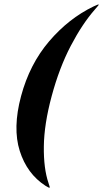

<svg xmlns="http://www.w3.org/2000/svg" viewBox="-20 -744 470 875"><path d="M76 -306Q115 -451.5 204 -555.8Q293 -660 406 -714.5Q428.5 -725 429.5 -723.5Q430.5 -722.5 427.8 -718.8Q425 -715 413.5 -702Q355 -635.5 302.5 -535Q250 -434.5 215.5 -306Q181 -178 179.8 -77Q178.5 24 201 90Q205.5 102.5 206.2 106.5Q207 110.5 206 111.5Q204 113 187 102.5Q103 48 70 -56.2Q37 -160.5 76 -306Z"/></svg>

Font: Fraunces 144pt S000 Black
Style: Italic
Weight: 900
Italic angle: -16°
Version: Version 1.000; ttfautohint (v1.8.3)